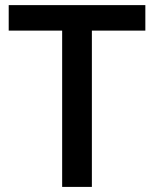

<svg xmlns="http://www.w3.org/2000/svg" viewBox="-20 -734 606 754"><path d="M340.8 0H224.1V-613.8H14.2V-713.9H550.8V-613.8H340.8Z"/></svg>

Font: f1_4961           
Style: Regular
Weight: 600
Foundry: Ascender Corporation
Version: Version 1.10